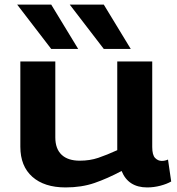

<svg xmlns="http://www.w3.org/2000/svg" viewBox="-20 -810 774 840"><path d="M267 10Q174 10 121.5 -36.5Q69 -83 69 -168V-541H222V-209Q222 -159 249.5 -133Q277 -107 329 -107Q373 -107 410 -119.5Q447 -132 493 -153V-541H646V-167Q646 -132 658.5 -119Q671 -106 688 -106Q702 -106 715 -112L729 -16Q710 -5 681.5 2.5Q653 10 624 10Q541 10 512 -62Q450 -29 393.5 -9.5Q337 10 267 10ZM204 -596 55 -790H204L322 -596ZM434 -596 285 -790H434L552 -596Z"/></svg>

Font: Georama Extended SemiBold
Style: Regular
Weight: 600
Width: 7
Designer: Jean-Baptiste Levee
Foundry: Production Type
Version: Version 1.000